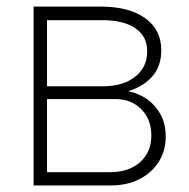

<svg xmlns="http://www.w3.org/2000/svg" viewBox="-20 -566 578 586"><path d="M82.5 0V-545.9H289.6Q375.5 -545.4 424.1 -509.8Q472.7 -474.1 472.2 -412.1Q472.2 -364.3 445.3 -333.3Q418.5 -302.2 371.1 -287.6Q403.8 -281.2 429.7 -262.7Q455.6 -244.1 470.7 -215.6Q485.8 -187 485.8 -148.9Q485.8 -106 464.6 -72.3Q443.4 -38.6 405.8 -19.3Q368.2 0 317.9 0ZM123.5 -40.5H317.9Q374 -41 408 -71.5Q441.9 -102.1 441.9 -152.8Q441.9 -201.7 411.1 -232.7Q380.4 -263.7 332 -263.7H123.5ZM123.5 -302.7H296.4Q356.9 -303.2 393.3 -332.5Q429.7 -361.8 429.2 -410.2Q429.2 -455.6 392.6 -480.2Q356 -504.9 289.6 -504.4H123.5Z"/></svg>

Font: Inter Tight ExtraLight
Style: Regular
Weight: 250
Designer: Rasmus Andersson
Foundry: rsms
Version: Version 3.004